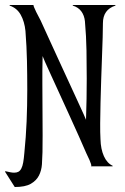

<svg xmlns="http://www.w3.org/2000/svg" viewBox="-28 -668 503 771"><path d="M337.4 0H335.4ZM69.8 -54.2Q76.2 -117.2 78.9 -180.7Q81.5 -244.1 81.5 -308.1Q81.5 -366.2 80.3 -423.1Q79.1 -480 74.2 -543.9Q70.3 -581.5 55.2 -608.6Q40 -635.7 10.7 -645.5V-647.9H106.4Q106 -646 108.9 -638.7Q111.3 -632.3 117.4 -619.9Q123.5 -607.4 135.3 -585.4Q150.4 -552.2 169.7 -510Q189 -467.8 209.2 -423.8Q229.5 -379.9 248.8 -337.9Q268.1 -295.9 283.4 -262.7Q298.8 -229.5 308.1 -208.7Q317.4 -188 317.4 -187Q318.8 -229 319.6 -271.5Q320.3 -314 320.3 -352.1Q320.3 -409.2 319.3 -465.3Q318.4 -521.5 313 -583Q310.5 -606 298.6 -622.3Q286.6 -638.7 264.2 -645.5V-647.9H435.5V-645.5Q385.3 -629.4 385.3 -574.7Q385.3 -553.7 384.3 -518.6Q383.3 -483.4 381.6 -440.2Q379.9 -397 378.4 -349.6Q377 -302.2 375.7 -257.3Q374.5 -212.4 374.3 -173.6Q374 -134.8 375.5 -108.9Q376.5 -69.3 389.2 -41Q401.9 -12.7 424.3 -2.4V0H337.4Q338.4 -0.5 338.6 -2.4Q338.9 -4.4 337.2 -10Q335.4 -15.6 331.3 -25.6Q327.1 -35.6 318.8 -52.2Q306.6 -81.1 288.8 -120.6Q271 -160.2 251.5 -203.1Q231.9 -246.1 212.6 -288.3Q193.4 -330.6 177.7 -364.5Q162.1 -398.4 152.6 -419.9Q143.1 -441.4 143.1 -442.9Q142.1 -411.6 142.1 -383.1Q142.1 -354.5 142.1 -334Q142.1 -262.7 142.8 -193.8Q143.6 -125 142.6 -57.1Q142.1 -33.2 140.4 -8.3Q138.7 16.6 128.4 36.9Q118.2 57.1 95.7 70.1Q73.2 83 31.2 83L-7.8 21.5L-6.3 19.5Q4.4 22 13.2 23.7Q22 25.4 28.8 25.4Q39.1 25.4 45.9 21.7Q52.7 18.1 57.6 8.8Q62.5 -0.5 65.2 -15.9Q67.9 -31.2 69.8 -54.2Z"/></svg>

Font: Smythe
Style: Regular
Weight: 400
Version: Version 1.000